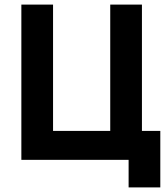

<svg xmlns="http://www.w3.org/2000/svg" viewBox="-20 -696 730 836"><path d="M73 0H540V120H678V-126H598V-676H460V-126H211V-676H73Z"/></svg>

Font: Fog Sans
Style: Bold
Weight: 700
Foundry: Intel Corporation
Version: Version 1.00